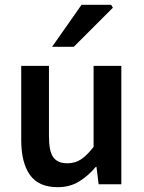

<svg xmlns="http://www.w3.org/2000/svg" viewBox="-20 -764 596 796"><path d="M219 12Q140 12 104 -39Q68 -90 68 -183V-491H183V-198Q183 -137 201 -112Q219 -87 259 -87Q291 -87 315.5 -103Q340 -119 368 -155V-491H483V0H389L380 -72H377Q345 -34 307 -11Q269 12 219 12ZM196 -570 318 -744H441L448 -732L286 -570Z"/></svg>

Font: Source Sans 3 ExtraLight SemiBold
Style: Regular
Weight: 600
Version: Version 3.052;hotconv 1.1.0;makeotfexe 2.6.0